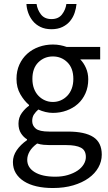

<svg xmlns="http://www.w3.org/2000/svg" viewBox="-20 -722 544 966"><path d="M117 82Q117 121 154.5 144Q192 167 258 167Q293 167 321.5 158.5Q350 150 370 136.5Q390 123 401 105Q412 87 412 68Q412 34 387 21Q362 8 314 8H230Q216 8 199.5 6.5Q183 5 167 0Q141 19 129 40Q117 61 117 82ZM45 93Q45 62 64 34Q83 6 116 -17V-21Q98 -32 85.5 -51.5Q73 -71 73 -100Q73 -131 90 -154Q107 -177 126 -190V-194Q102 -214 82.5 -247.5Q63 -281 63 -325Q63 -365 77.5 -397Q92 -429 117 -451.5Q142 -474 175.5 -486Q209 -498 246 -498Q266 -498 283.5 -494.5Q301 -491 315 -486H484V-423H384Q401 -406 412.5 -380Q424 -354 424 -323Q424 -284 410 -252.5Q396 -221 372 -199.5Q348 -178 315.5 -166Q283 -154 246 -154Q228 -154 209 -158.5Q190 -163 173 -171Q160 -160 151 -146.5Q142 -133 142 -113Q142 -90 160 -75Q178 -60 228 -60H322Q407 -60 449.5 -32.5Q492 -5 492 56Q492 90 475 120.5Q458 151 426 174Q394 197 348.5 210.5Q303 224 246 224Q201 224 164 215.5Q127 207 100.5 190Q74 173 59.5 149Q45 125 45 93ZM246 -209Q267 -209 285.5 -217Q304 -225 318.5 -240Q333 -255 341 -276.5Q349 -298 349 -325Q349 -379 319 -408.5Q289 -438 246 -438Q203 -438 173 -408.5Q143 -379 143 -325Q143 -298 151 -276.5Q159 -255 173.5 -240Q188 -225 206.5 -217Q225 -209 246 -209ZM239 -575Q207 -575 183.5 -586.5Q160 -598 145 -616.5Q130 -635 122 -657.5Q114 -680 113 -702H164Q168 -673 186 -649.5Q204 -626 239 -626Q274 -626 292 -649.5Q310 -673 314 -702H365Q363 -680 355.5 -657.5Q348 -635 333 -616.5Q318 -598 294.5 -586.5Q271 -575 239 -575Z"/></svg>

Font: Myanmar Sanpya
Style: Regular
Weight: 400
Designer: Danh Hong
Foundry: Google Inc.
Version: Version 2.00 November 22, 2015